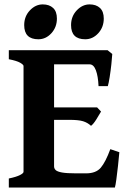

<svg xmlns="http://www.w3.org/2000/svg" viewBox="-20 -840 575 860"><path d="M482.9 -598.1Q481.9 -581.5 478.8 -552Q475.6 -522.5 471.2 -494.6Q466.8 -466.8 462.9 -454.1H421.4Q419.4 -499 409.4 -525.4Q399.4 -551.8 381.3 -551.8H196.8L210.9 -615.2H461.9ZM432.6 -340.3Q424.8 -326.7 411.6 -305.4Q398.4 -284.2 387.7 -276.4Q372.6 -290.5 352.3 -296.9Q332 -303.2 291 -303.2H189.9L200.7 -358.9H415ZM514.6 -158.2Q512.2 -130.4 508.5 -96.9Q504.9 -63.5 501.2 -36.6Q497.6 -9.8 494.6 0H19.5V-40.5Q52.7 -47.4 69.1 -55.7Q85.4 -64 85.4 -70.3V-544.4Q85.4 -550.3 70.1 -559.1Q54.7 -567.9 19.5 -574.7V-615.2H293V-574.7Q260.3 -571.3 241.2 -566.7Q222.2 -562 222.2 -555.2V-94.7Q222.2 -85.4 229.2 -78.4Q236.3 -71.3 257.6 -67.4Q278.8 -63.5 321.8 -63.5H365.2Q410.2 -63.5 431.6 -89.1Q453.1 -114.7 474.1 -171.9ZM234.9 -756.8Q234.9 -718.3 210.2 -691.2Q185.5 -664.1 151.9 -664.1Q88.4 -664.1 88.4 -727.5Q88.4 -766.6 113.8 -793.5Q139.2 -820.3 171.4 -820.3Q200.7 -820.3 217.8 -804.4Q234.9 -788.6 234.9 -756.8ZM444.8 -756.8Q444.8 -718.3 420.2 -691.2Q395.5 -664.1 361.8 -664.1Q298.3 -664.1 298.3 -727.5Q298.3 -766.6 323.7 -793.5Q349.1 -820.3 381.3 -820.3Q410.6 -820.3 427.7 -804.4Q444.8 -788.6 444.8 -756.8Z"/></svg>

Font: Gentium Book Plus
Style: Bold
Weight: 700
Designer: Victor Gaultney, Annie Olsen, Iska Routamaa, Becca Hirsbrunner
Foundry: SIL International
Version: Version 6.101